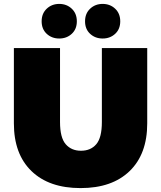

<svg xmlns="http://www.w3.org/2000/svg" viewBox="-20 -946 824 982"><path d="M392 16Q231 16 141 -71Q51 -158 51 -315V-700H287V-322Q287 -242 316 -208.5Q345 -175 394 -175Q444 -175 472.5 -208.5Q501 -242 501 -322V-700H733V-315Q733 -158 643 -71Q553 16 392 16ZM505 -749Q467 -749 441 -773Q415 -797 415 -837Q415 -877 441 -901.5Q467 -926 505 -926Q543 -926 569 -901.5Q595 -877 595 -837Q595 -797 569 -773Q543 -749 505 -749ZM283 -749Q245 -749 219 -773Q193 -797 193 -837Q193 -877 219 -901.5Q245 -926 283 -926Q321 -926 347 -901.5Q373 -877 373 -837Q373 -797 347 -773Q321 -749 283 -749Z"/></svg>

Font: Montserrat Thin Black
Style: Regular
Weight: 900
Version: Version 9.000